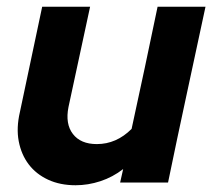

<svg xmlns="http://www.w3.org/2000/svg" viewBox="-20 -541 629 569"><path d="M247 -521Q231 -446 215 -372.5Q199 -299 183 -224Q173 -174 196 -144Q219 -114 267 -114Q325 -114 370 -159Q390 -250 409 -340Q428 -430 447 -521H589Q561 -390 533 -260.5Q505 -131 478 0H336Q338 -10 340.5 -20Q343 -30 345 -40Q314 -16 277.5 -4Q241 8 204 8Q158 8 122.5 -8.5Q87 -25 65 -54Q43 -83 35.5 -122.5Q28 -162 39 -209L105 -521Z"/></svg>

Font: Rosa Sans
Style: Bold Italic
Weight: 700
Italic angle: -12°
Designer: Pentagram / MCKL
Foundry: Pentagram / MCKL
Version: Version 1.005;September 16, 2019;FontCreator 11.5.0.2425 64-